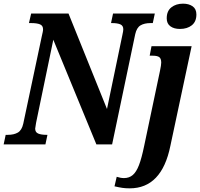

<svg xmlns="http://www.w3.org/2000/svg" viewBox="-41 -788 1092 1048"><path d="M-10 -52H2Q35 -52 56.5 -64.5Q78 -77 86 -113L188 -594Q190 -603 192 -612Q194 -621 194 -628Q194 -648 177.5 -655Q161 -662 129 -662H117L129 -714H333L543 -193L627 -597Q632 -619 632 -628Q632 -648 616 -655Q600 -662 570 -662H565L576 -714H804L793 -662H781Q747 -662 726 -649.5Q705 -637 697 -601L571 0H485L250 -571L156 -118Q151 -91 151 -86Q151 -66 167.5 -59Q184 -52 214 -52H218L207 0H-21ZM869 -688Q869 -728 894.5 -748Q920 -768 958 -768Q990 -768 1010.5 -753.5Q1031 -739 1031 -709Q1031 -670 1006 -650Q981 -630 941 -630Q909 -630 889 -644.5Q869 -659 869 -688ZM584 229 596 177Q617 184 636 184Q664 184 683.5 167.5Q703 151 717.5 113.5Q732 76 746 8L832 -400Q839 -433 839 -446Q839 -468 828.5 -476Q818 -484 792 -484H776L786 -536H1005L889 8Q842 240 667 240Q645 240 627.5 237.5Q610 235 584 229Z"/></svg>

Font: Noto Serif Narrow
Style: Bold Italic
Weight: 700
Width: 4
Italic angle: -12°
Designer: Monotype Design Team
Foundry: Monotype Imaging Inc.
Version: Version 1.001